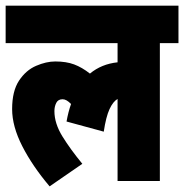

<svg xmlns="http://www.w3.org/2000/svg" viewBox="-20 -642 653 681"><path d="M0 -489V-622H613V-489H547V0H397V-291Q381 -282 368.5 -255Q356 -228 348 -175L216 -211Q222 -245 232 -273Q216 -290 202 -290Q186 -290 179.5 -277Q173 -264 173 -248Q173 -204 201.5 -158Q230 -112 272 -61L156 19Q95 -53 59 -123.5Q23 -194 23 -255Q23 -319 47.5 -356Q72 -393 108 -408.5Q144 -424 176 -424Q215 -424 243 -413.5Q271 -403 299 -381Q340 -415 397 -421V-489Z"/></svg>

Font: Noto Sans ExtraCondensed Black
Style: Regular
Weight: 900
Width: 2
Designer: Monotype Design Team
Foundry: Monotype Imaging Inc.
Version: Version 2.013; ttfautohint (v1.8.4.7-5d5b)